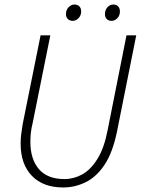

<svg xmlns="http://www.w3.org/2000/svg" viewBox="-20 -815 640 847"><path d="M259 12Q170 12 120.5 -39.5Q71 -91 71 -182Q71 -203 73.5 -222.5Q76 -242 80 -267L159 -659H202L124 -272Q118 -248 116 -228Q114 -208 114 -190Q114 -112 152 -68.5Q190 -25 264 -25Q306 -25 343.5 -46Q381 -67 410.5 -115Q440 -163 455 -242L538 -659H581L496 -234Q477 -142 441.5 -88.5Q406 -35 358.5 -11.5Q311 12 259 12ZM301 -723Q288 -723 279.5 -731Q271 -739 271 -753Q271 -771 282.5 -783Q294 -795 308 -795Q322 -795 330 -787Q338 -779 338 -764Q338 -747 326.5 -735Q315 -723 301 -723ZM472 -723Q459 -723 451 -731Q443 -739 443 -753Q443 -771 454 -783Q465 -795 480 -795Q493 -795 501 -787Q509 -779 509 -764Q509 -747 498 -735Q487 -723 472 -723Z"/></svg>

Font: Source Code Pro ExtraLight Light
Style: Italic
Weight: 300
Italic angle: -11°
Monospace: yes
Version: Version 1.016;hotconv 1.0.116;makeotfexe 2.5.65601